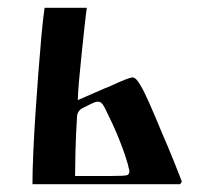

<svg xmlns="http://www.w3.org/2000/svg" viewBox="-20 -471 503 491"><path d="M63 0Q63 -31 65 -78Q67 -125 70.5 -178Q74 -231 78 -283.5Q82 -336 86 -380Q90 -424 94 -451H202Q200 -438 196.5 -406Q193 -374 189 -335.5Q185 -297 182 -263.5Q179 -230 179 -215L250 -246Q254 -247 269 -254Q284 -261 299 -267Q314 -273 319 -273Q328 -273 339 -253Q347 -241 362 -207Q377 -173 393 -134Q410 -95 424.5 -59Q439 -23 445 -7L441 0ZM177 -173Q174 -124 173 -84.5Q172 -45 172 -21H264Q299 -21 305 -23Q311 -25 311 -34Q307 -53 300 -73.5Q293 -94 285 -114Q277 -134 268.5 -152.5Q260 -171 252 -187Q248 -196 243 -203.5Q238 -211 230 -211Q225 -211 220 -208.5Q215 -206 210 -204L194 -196Q178 -189 177 -173Z"/></svg>

Font: Pochaevsk
Style: Regular
Weight: 400
Version: Version 1.210; ttfautohint (v1.8.4.7-5d5b)